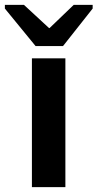

<svg xmlns="http://www.w3.org/2000/svg" viewBox="-60 -767 400 787"><path d="M208 0H70.8V-527.8H208ZM319.8 -731.9 198.2 -578.1H85.9L-40 -731.9V-747.1H38.1L141.1 -651.9H143.1L242.2 -747.1H319.8Z"/></svg>

Font: Libra Sans Modern
Style: Bold
Weight: 700
Foundry: Stefan Peev, Context Ltd
Version: Version 1.000